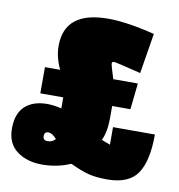

<svg xmlns="http://www.w3.org/2000/svg" viewBox="-77 -701 754 808"><g transform="rotate(10 300.5 -297.5)"><path d="M322 -631Q401 -631 521 -601L493 -429Q385 -456 376.5 -456Q368 -456 368 -448Q368 -440 386 -384H491L479 -272H401V-220Q401 -161 383 -124Q417 -111 420 -110V-185H599Q599 -72 562.5 -18Q526 36 433 36Q385 36 352.5 27.5Q320 19 276 -2H272Q217 22 152.5 22Q88 22 45 -10Q2 -42 2 -106Q2 -170 36.5 -201.5Q71 -233 131 -233Q158 -233 192 -225V-272H94V-384H159Q135 -434 135 -482Q135 -631 322 -631ZM192 -94Q173 -116 156 -116Q139 -116 139 -97.5Q139 -79 159 -79Q179 -79 192 -94Z"/></g></svg>

Font: Passion One
Style: Bold
Weight: 700
Designer: Alejandro Lo Celso
Foundry: Fontstage
Version: Version 1.002